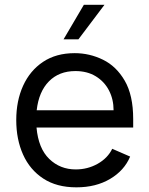

<svg xmlns="http://www.w3.org/2000/svg" viewBox="-20 -776 627 807"><path d="M301.1 11.4Q218 11.4 161.8 -25.6Q105.5 -62.5 76.9 -126.4Q48.3 -190.3 48.3 -271.3Q48.3 -352.3 77.2 -415.8Q106.2 -479.4 161 -516Q215.9 -552.6 294 -552.6Q356.5 -552.6 412.8 -525Q469.1 -497.5 504.4 -436.6Q539.8 -375.7 539.8 -275.6V-240.1H133.5Q141.3 -152 187 -108Q232.6 -63.9 298.3 -63.9Q348.4 -63.9 390.4 -87.5Q432.5 -111.2 451.7 -150.6L527 -117.9Q502.5 -59.3 442.8 -24Q383.2 11.4 301.1 11.4ZM296.9 -477.3Q228.3 -477.3 185.7 -434.1Q143.1 -391 134.2 -312.5H457.4Q457.4 -358.7 438 -396Q418.7 -433.2 382.6 -455.3Q346.6 -477.3 296.9 -477.3ZM247.2 -610.8 332.4 -755.7H419L309.7 -610.8Z"/></svg>

Font: Inter UI
Style: Regular
Weight: 400
Designer: Rasmus Andersson
Foundry: rsms
Version: Version 2.2